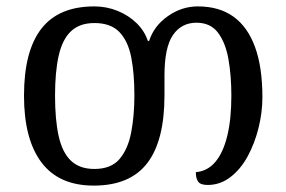

<svg xmlns="http://www.w3.org/2000/svg" viewBox="-20 -568 895 600"><path d="M273 12Q164 12 109.5 -60.5Q55 -133 55 -269Q55 -408 109 -478Q163 -548 275 -548Q313 -548 347.5 -534Q382 -520 407 -495.5Q432 -471 442 -440H446Q461 -487 504.5 -517.5Q548 -548 598 -548Q665 -548 709.5 -516Q754 -484 777 -421Q800 -358 800 -264Q800 -217 788 -168.5Q776 -120 754 -79.5Q732 -39 700 -14.5Q668 10 629 10Q607 10 599.5 0Q592 -10 592 -30Q628 -33 652.5 -61.5Q677 -90 690 -142.5Q703 -195 703 -269Q703 -331 694 -382.5Q685 -434 661.5 -465.5Q638 -497 594 -497Q547 -497 520.5 -458.5Q494 -420 494 -332V-270Q494 -128 440 -58Q386 12 273 12ZM275 -40Q327 -40 353.5 -71Q380 -102 390 -154.5Q400 -207 400 -270Q400 -339 390 -389.5Q380 -440 353 -468Q326 -496 275 -496Q229 -496 202 -470.5Q175 -445 163.5 -394.5Q152 -344 152 -269Q152 -193 163.5 -142Q175 -91 202 -65.5Q229 -40 275 -40Z"/></svg>

Font: Noto Serif Georgian
Style: Regular
Weight: 400
Designer: Monotype Design Team, Akaki Razmadze
Foundry: Google LLC
Version: Version 2.002